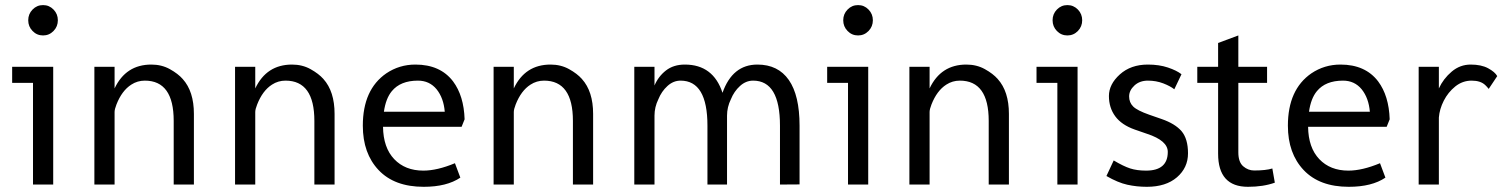

<svg xmlns="http://www.w3.org/2000/svg" viewBox="-20 -718 5865 747"><path d="M187 -458V0H108.4V-395.5H27.3V-458ZM106.7 -597.4Q89.8 -614.7 89.8 -639.2Q89.8 -663.6 106.7 -680.9Q123.5 -698.2 147.5 -698.2Q171.4 -698.2 188.2 -680.9Q205.1 -663.6 205.1 -639.2Q205.1 -614.7 188.2 -597.4Q171.4 -580.1 147.5 -580.1Q123.5 -580.1 106.7 -597.4Z M655.8 -247.6Q655.8 -404.3 543.5 -404.3Q514.6 -404.3 490.7 -388.7Q454.1 -365.2 433.1 -311.5Q425.8 -293 425.8 -282.2V0H347.2V-458H425.8V-374Q469.7 -466.8 568.8 -466.8Q608.9 -466.8 640.9 -449Q672.9 -431.2 690.9 -410.6Q734.4 -362.3 734.4 -274.9V0H655.8Z M1203.1 -247.6Q1203.1 -404.3 1090.8 -404.3Q1062 -404.3 1038.1 -388.7Q1001.5 -365.2 980.5 -311.5Q973.1 -293 973.1 -282.2V0H894.5V-458H973.1V-374Q1017.1 -466.8 1116.2 -466.8Q1156.2 -466.8 1188.2 -449Q1220.2 -431.2 1238.3 -410.6Q1281.7 -362.3 1281.7 -274.9V0H1203.1Z M1606 -404.3Q1538.1 -404.3 1504.4 -363.3Q1481 -335 1473.6 -283.2H1710.4Q1706.1 -336.4 1678.7 -370.6Q1650.9 -404.3 1606 -404.3ZM1771 -26.9Q1718.3 8.8 1628.4 8.8Q1514.6 8.8 1453.1 -56.2Q1391.6 -121.1 1391.6 -229Q1391.6 -369.6 1482.9 -432.6Q1533.7 -466.8 1596.2 -466.8Q1692.9 -466.8 1742.7 -401.4Q1784.7 -345.2 1787.6 -253.9L1775.9 -224.6H1470.2Q1471.2 -143.6 1513.7 -98.9Q1556.2 -54.2 1627 -54.2Q1680.7 -54.2 1750 -83Z M2209 -247.6Q2209 -404.3 2096.7 -404.3Q2067.9 -404.3 2043.9 -388.7Q2007.3 -365.2 1986.3 -311.5Q1979 -293 1979 -282.2V0H1900.4V-458H1979V-374Q2022.9 -466.8 2122.1 -466.8Q2162.1 -466.8 2194.1 -449Q2226.1 -431.2 2244.1 -410.6Q2287.6 -362.3 2287.6 -274.9V0H2209Z M2732.4 -229Q2732.4 -404.3 2627.9 -404.3Q2599.6 -404.3 2576.7 -383.3Q2553.7 -362.3 2541.5 -332Q2526.4 -301.3 2526.4 -268.1V0H2447.8V-458H2526.4V-385.3Q2541.5 -420.9 2571 -443.8Q2600.6 -466.8 2644.5 -466.8Q2754.9 -466.8 2791 -356.9Q2829.6 -466.8 2926.8 -466.8Q3007.3 -466.8 3049.1 -406.7Q3090.8 -346.7 3090.8 -229V-0.5L3014.6 0V-229Q3014.6 -404.3 2910.2 -404.3Q2881.8 -404.3 2858.9 -383.3Q2835.9 -362.3 2823.7 -332Q2808.6 -301.3 2808.6 -268.1V0H2732.4Z M3357.9 -458V0H3279.3V-395.5H3198.2V-458ZM3277.6 -597.4Q3260.7 -614.7 3260.7 -639.2Q3260.7 -663.6 3277.6 -680.9Q3294.4 -698.2 3318.4 -698.2Q3342.3 -698.2 3359.1 -680.9Q3376 -663.6 3376 -639.2Q3376 -614.7 3359.1 -597.4Q3342.3 -580.1 3318.4 -580.1Q3294.4 -580.1 3277.6 -597.4Z M3826.7 -247.6Q3826.7 -404.3 3714.4 -404.3Q3685.5 -404.3 3661.6 -388.7Q3625 -365.2 3604 -311.5Q3596.7 -293 3596.7 -282.2V0H3518.1V-458H3596.7V-374Q3640.6 -466.8 3739.7 -466.8Q3779.8 -466.8 3811.8 -449Q3843.8 -431.2 3861.8 -410.6Q3905.3 -362.3 3905.3 -274.9V0H3826.7Z M4172.4 -458V0H4093.8V-395.5H4012.7V-458ZM4092 -597.4Q4075.2 -614.7 4075.2 -639.2Q4075.2 -663.6 4092 -680.9Q4108.9 -698.2 4132.8 -698.2Q4156.7 -698.2 4173.6 -680.9Q4190.4 -663.6 4190.4 -639.2Q4190.4 -614.7 4173.6 -597.4Q4156.7 -580.1 4132.8 -580.1Q4108.9 -580.1 4092 -597.4Z M4439 -54.2Q4523.4 -54.2 4523.4 -127Q4523.4 -170.9 4442.9 -197.3L4395 -213.9Q4343.8 -231.9 4319.1 -265.4Q4294.4 -298.8 4294.4 -344.5Q4294.4 -390.1 4336.9 -428.5Q4379.4 -466.8 4445.8 -466.8Q4489.7 -466.8 4523.9 -455.3Q4558.1 -443.8 4576.7 -429.2L4548.8 -370.6Q4533.7 -382.8 4505.9 -393.6Q4478 -404.3 4446 -404.3Q4414.1 -404.3 4393.6 -385.3Q4373 -366.2 4373 -342.8Q4373 -319.3 4388.7 -303.7Q4404.3 -288.1 4451.7 -271.5L4499.5 -254.9Q4551.8 -236.8 4577.1 -207.5Q4602.1 -177.7 4602.1 -121.6Q4602.1 -65.4 4559.1 -28.3Q4516.1 8.8 4441.9 8.8Q4402.3 8.8 4366 0.7Q4329.6 -7.3 4284.7 -33.2L4313 -93.8Q4350.6 -71.3 4377 -62.7Q4403.3 -54.2 4439 -54.2Z M4835.4 8.8Q4719.2 8.8 4719.2 -120.1V-395.5H4638.2V-458H4719.2V-550.8L4797.9 -580.1V-458H4909.7V-395.5H4797.9V-125Q4797.9 -87.4 4816.9 -71Q4835.9 -54.7 4859.4 -54.7Q4904.8 -54.7 4930.2 -62.5L4939.9 -7.3Q4895 8.8 4835.4 8.8Z M5205.1 -404.3Q5137.2 -404.3 5103.5 -363.3Q5080.1 -335 5072.8 -283.2H5309.6Q5305.2 -336.4 5277.8 -370.6Q5250 -404.3 5205.1 -404.3ZM5370.1 -26.9Q5317.4 8.8 5227.5 8.8Q5113.8 8.8 5052.2 -56.2Q4990.7 -121.1 4990.7 -229Q4990.7 -369.6 5082 -432.6Q5132.8 -466.8 5195.3 -466.8Q5292 -466.8 5341.8 -401.4Q5383.8 -345.2 5386.7 -253.9L5375 -224.6H5069.3Q5070.3 -143.6 5112.8 -98.9Q5155.3 -54.2 5226.1 -54.2Q5279.8 -54.2 5349.1 -83Z M5499.5 0V-458H5578.1V-374Q5595.7 -412.1 5628.2 -439.5Q5660.6 -466.8 5701.9 -466.8Q5743.2 -466.8 5769.8 -452.4Q5796.4 -438 5805.2 -421.9L5772 -372.1Q5765.1 -380.9 5758.8 -386.7Q5740.7 -404.3 5705.6 -404.3Q5670.4 -404.3 5642.1 -381.8Q5613.8 -358.9 5597.2 -326.2Q5580.6 -293.5 5578.1 -260.7V0Z"/></svg>

Font: Molengo
Style: Regular
Weight: 400
Designer: moyogo
Foundry: moyogo
Version: Version 0.11; ttfautohint (v0.8) -G 32 -r 16 -x